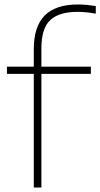

<svg xmlns="http://www.w3.org/2000/svg" viewBox="-20 -838 448 858"><path d="M131 0V-508H11V-540H131V-617Q131 -720 180 -769Q229 -818 328 -818Q347.5 -818 368.5 -816Q389.5 -814 408 -811V-777Q365 -785 326 -785Q244.5 -785 204.8 -748.5Q165 -712 165 -621V-540H386V-508H165V0Z"/></svg>

Font: Encode Sans Exp Th
Style: Regular
Weight: 100
Width: 7
Designer: Multiple Designers
Foundry: Impallari Type
Version: Version 3.002; ttfautohint (v1.8.3) -l 8 -r 50 -G 200 -x 14 